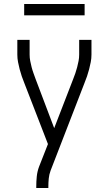

<svg xmlns="http://www.w3.org/2000/svg" viewBox="-20 -718 540 953"><path d="M160 215V208Q160 183 162.5 158Q165 133 174 109L218 -3L101 -305Q94 -322 88 -339.5Q82 -357 77.5 -374.5Q73 -392 69.5 -410Q66 -428 66 -447V-520H127V-447Q127 -431 130 -415.5Q133 -400 137 -384.5Q141 -369 146.5 -354Q152 -339 157 -325L249 -82L343 -325Q349 -340 354 -354.5Q359 -369 363 -384.5Q367 -400 370 -415.5Q373 -431 373 -447V-520H434V-447Q434 -428 430.5 -410Q427 -392 422.5 -374.5Q418 -357 412 -339.5Q406 -322 399 -305L231 129Q224 148 222 168Q220 188 220 208V215ZM100 -642V-698H400V-642Z"/></svg>

Font: Iosevka Curly Light
Style: Regular
Weight: 300
Monospace: yes
Designer: Belleve Invis
Foundry: Belleve Invis
Version: Version 22.1.2; ttfautohint (v1.8.4)